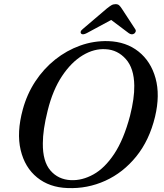

<svg xmlns="http://www.w3.org/2000/svg" viewBox="-20 -916 808 948"><path d="M514.5 -713Q603 -710 664 -661.5Q725 -613 748 -529.8Q771 -446.5 745.5 -339.5Q717.5 -223.5 652.8 -143.5Q588 -63.5 499.8 -23.5Q411.5 16.5 313.5 12.5Q224 9.5 163.2 -39.8Q102.5 -89 82 -175.2Q61.5 -261.5 92.5 -375.5Q113 -451 154.2 -513.8Q195.5 -576.5 252.2 -621.8Q309 -667 376 -691Q443 -715 514.5 -713ZM330 -26.5Q385.5 -24 441.2 -54.8Q497 -85.5 544 -156.2Q591 -227 622 -344Q644 -431 643 -493Q642 -579 601.2 -624.5Q560.5 -670 502 -673Q445 -677 388.5 -643Q332 -609 286.2 -540.2Q240.5 -471.5 215.5 -370.5Q203 -320.5 197.2 -280.5Q191.5 -240.5 191.5 -208.5Q190.5 -119 229 -74.2Q267.5 -29.5 330 -26.5ZM642.5 -750Q630 -742 615.5 -752.5L529 -817.5L408.5 -752.5Q388.5 -742 380.5 -750Q377 -753.5 378.5 -759.8Q380 -766 389 -773L507.5 -874Q520 -884 529.5 -889.8Q539 -895.5 550.5 -895.5Q562 -895.5 568.2 -889.8Q574.5 -884 581 -874L647 -773Q652 -766 649.8 -759.8Q647.5 -753.5 642.5 -750Z"/></svg>

Font: Fraunces 9pt S000
Style: Italic
Weight: 400
Italic angle: -16°
Version: Version 1.000; ttfautohint (v1.8.3)